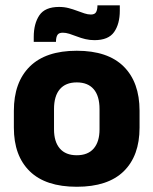

<svg xmlns="http://www.w3.org/2000/svg" viewBox="-20 -700 586 734"><path d="M273.5 14Q154.5 14 93.8 -45.2Q33 -104.5 33 -212V-276.5Q33 -385.5 94 -445.8Q155 -506 273.5 -506Q392 -506 452.8 -445.8Q513.5 -385.5 513.5 -276.5V-212Q513.5 -104.5 453 -45.2Q392.5 14 273.5 14ZM273.5 -106.5Q316 -106.5 338.2 -132.2Q360.5 -158 360.5 -205.5V-283Q360.5 -333 338.2 -359Q316 -385 273.5 -385Q231 -385 208.8 -359Q186.5 -333 186.5 -283V-205.5Q186.5 -158 208.8 -132.2Q231 -106.5 273.5 -106.5ZM341 -546.5Q323 -546.5 306.2 -550.5Q289.5 -554.5 274.2 -560.5Q259 -566.5 245.2 -570.8Q231.5 -575 220 -575Q205.5 -575 200 -567Q194.5 -559 194 -542.5V-540H109V-559Q109 -609.5 130.5 -641.5Q152 -673.5 206 -673.5Q225.5 -673.5 242.5 -669Q259.5 -664.5 274.5 -658.8Q289.5 -653 302.8 -648.8Q316 -644.5 327.5 -644.5Q341.5 -644.5 346.8 -652.8Q352 -661 352.5 -677V-679.5H438V-659Q438 -608.5 416.2 -577.5Q394.5 -546.5 341 -546.5Z"/></svg>

Font: Anek Gujarati Medium
Style: Bold
Weight: 700
Version: Version 1.003